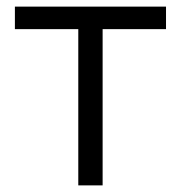

<svg xmlns="http://www.w3.org/2000/svg" viewBox="-20 -560 546 580"><path d="M290 0V-472H481.5V-540H25V-472H216.5V0Z"/></svg>

Font: Manrope
Style: Regular
Weight: 400
Designer: Mikhail Sharanda
Foundry: Mikhail Sharanda
Version: Version 4.505